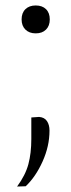

<svg xmlns="http://www.w3.org/2000/svg" viewBox="-20 -525 261 702"><path d="M110.5 -403Q87 -403 73 -416.8Q59 -430.5 59 -454Q59 -478 73 -491.5Q87 -505 110.5 -505Q134.5 -505 148.2 -491.5Q162 -478 162 -454Q162 -430.5 148.2 -416.8Q134.5 -403 110.5 -403ZM42.5 157Q73 115.5 83.8 75.2Q94.5 35 94.5 -16.5V-95.5L123 -97.5Q142.5 -96 151.8 -82.2Q161 -68.5 161 -47.5Q161 9 135.8 65.2Q110.5 121.5 74 156Z"/></svg>

Font: Commissioner ExtraLight
Style: Regular
Weight: 200
Designer: Kostas Bartsokas
Foundry: Kostas Bartsokas
Version: Version 1.000; ttfautohint (v1.8.3)